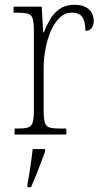

<svg xmlns="http://www.w3.org/2000/svg" viewBox="-20 -564 427 805"><path d="M41 0V-25H53Q81 -25 96 -29Q111 -33 116.5 -49Q122 -65 122 -101V-438Q122 -472 116.5 -487.5Q111 -503 95 -507Q79 -511 47 -511H37V-536H155L161 -429H164Q175 -457 190.5 -483.5Q206 -510 231 -527Q256 -544 292 -544Q332 -544 352.5 -525Q373 -506 373 -477Q373 -459 365 -447Q357 -435 338 -435Q338 -473 325.5 -492Q313 -511 280 -511Q253 -511 231 -490.5Q209 -470 194 -436Q179 -402 171 -360.5Q163 -319 163 -278V-100Q163 -65 168.5 -49Q174 -33 189 -29Q204 -25 232 -25H258V0ZM95 208Q102 172 107.5 134.5Q113 97 117 61H169V71Q161 92 151 119.5Q141 147 130 174Q119 201 110 221H95Z"/></svg>

Font: Noto Serif Georgian SemiCondensed ExtraLight
Style: Regular
Weight: 200
Width: 4
Designer: Monotype Design Team, Akaki Razmadze
Foundry: Google LLC
Version: Version 2.003; ttfautohint (v1.8.4.7-5d5b)